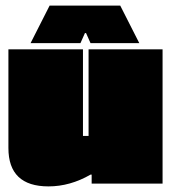

<svg xmlns="http://www.w3.org/2000/svg" viewBox="-20 -655 610 685"><path d="M153 10Q10 10 10 -127V-479H276V-170H296V-479H560V0H307V-32H303Q230 10 153 10ZM409 -635 477 -501H303L287 -537H283L267 -501H89L157 -635Z"/></svg>

Font: Passion One Black
Style: Regular
Weight: 900
Designer: Alejandro Lo Celso
Foundry: Fontstage
Version: Version 1.002